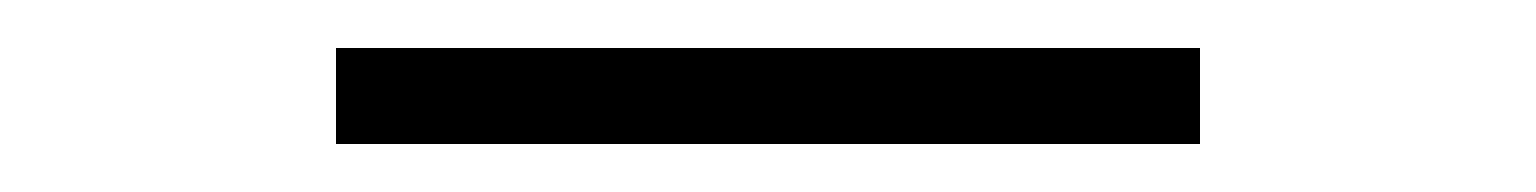

<svg xmlns="http://www.w3.org/2000/svg" viewBox="-20 -335 640 80"><path d="M480 -315V-275H120V-315Z"/></svg>

Font: Fliege Mono Thin
Style: Regular
Weight: 100
Version: Version 0.020;Glyphs 3.3 (3306)